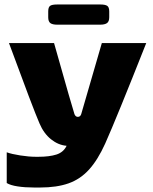

<svg xmlns="http://www.w3.org/2000/svg" viewBox="-20 -640 682 856"><path d="M10 176V39Q32 47 70.5 53Q109 59 140 59H151Q200 59 231.5 49Q263 39 277 10Q240 7 207.5 -19Q175 -45 156 -90Q129 -152 20 -448H221Q306 -147 312 -131Q317 -119 327 -119Q338 -119 342 -131L434 -448H632Q499 -112 449 0Q416 73 377 116Q338 159 285.5 177.5Q233 196 159 196H132Q91 196 58.5 191Q26 186 10 176ZM195 -563V-589Q195 -608 203.5 -614Q212 -620 235 -620H427Q449 -620 458 -614Q467 -608 467 -589V-563Q467 -544 457 -537Q447 -530 427 -530H235Q214 -530 204.5 -537Q195 -544 195 -563Z"/></svg>

Font: Dashboard
Style: Regular
Weight: 400
Designer: jaiki
Version: Version 1.000